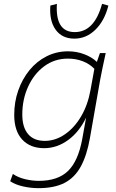

<svg xmlns="http://www.w3.org/2000/svg" viewBox="-20 -769 603 999"><path d="M180 210Q140 210 100 201Q60 192 33 174L47 136Q75 155 111.5 163.5Q148 172 182 172Q281 172 334 120.5Q387 69 408 -46L428 -157Q392 -82 334 -40Q276 2 210 2Q137 2 95.5 -43Q54 -88 54 -171Q54 -239 75 -298.5Q96 -358 133.5 -404Q171 -450 222.5 -476Q274 -502 334 -502Q378 -502 418 -487Q458 -472 484 -447L500 -493H530Q520 -448 513 -413.5Q506 -379 501 -353L448 -51Q432 40 400 98Q368 156 315 183Q262 210 180 210ZM213 -36Q268 -36 317.5 -70Q367 -104 402 -163.5Q437 -223 451 -301L471 -411Q447 -436 411.5 -450Q376 -464 333 -464Q264 -464 210.5 -424.5Q157 -385 126.5 -318.5Q96 -252 96 -173Q96 -107 126 -71.5Q156 -36 213 -36ZM511 -749 544 -740Q524 -661 476.5 -614.5Q429 -568 367 -568Q303 -568 269.5 -614.5Q236 -661 242 -740L276 -749Q267 -602 369 -602Q471 -602 511 -749Z"/></svg>

Font: Livvic ExtraLight
Style: Italic
Weight: 275
Italic angle: -10°
Designer: Jacques Le Bailly, Baron von Fonthausen
Version: Version 1.001; ttfautohint (v1.8.2)